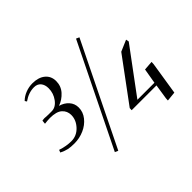

<svg xmlns="http://www.w3.org/2000/svg" viewBox="-138 -985 1269 1269"><g transform="rotate(-45 496.0 -351.0)"><path d="M64.9 -252.9 71.8 -271Q122.6 -253.9 169.9 -253.9Q220.2 -253.9 256.1 -292.2Q292 -330.6 292 -377Q292 -414.6 265.1 -438.7Q238.3 -462.9 178.2 -462.9Q158.7 -462.9 127.9 -459L129.9 -480L130.9 -485.8L150.9 -487.8Q168 -485.8 198.2 -485.8H217.8Q254.9 -485.8 283 -523.4Q311 -561 311 -607.9Q311 -641.1 294.2 -661.1Q277.3 -681.2 247.1 -681.2Q195.8 -681.2 147.9 -647L139.2 -660.2Q161.6 -682.6 193.1 -694.8Q224.6 -707 257.8 -707Q314 -707 346.9 -679.7Q379.9 -652.3 379.9 -606Q379.9 -559.6 349.6 -525.9Q319.3 -492.2 276.9 -477.1Q314.5 -466.8 338.1 -440.4Q361.8 -414.1 361.8 -377Q361.8 -335.4 334.5 -301Q307.1 -266.6 264.2 -247.8Q221.2 -229 173.8 -229Q139.6 -229 117.2 -233.6Q94.7 -238.3 64.9 -252.9ZM321.8 0 670.9 -711.9 692.9 -702.1 344.2 9.8ZM596.2 -117.2 597.2 -136.2 820.8 -439 899.9 -473.1 903.8 -452.1 671.9 -139.2H831.1L849.1 -245.1L915 -250L914.1 -230L877.9 0L811 6.8L812 -12.2L828.1 -117.2Z"/></g></svg>

Font: Dihjauti
Style: Bold Italic
Weight: 700
Italic angle: -9°
Designer: T. Christopher White
Version: Version 3.0.0